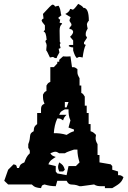

<svg xmlns="http://www.w3.org/2000/svg" viewBox="-20 -966 660 992"><path d="M384 -946C400 -938 409 -931 410 -926C430 -926 439 -904 439 -858C437 -858 433 -853 429 -842C429 -835 431 -827 433 -818C426 -807 423 -799 423 -792V-783L429 -773V-770L414 -747V-738C416 -738 419 -736 423 -734C416 -721 411 -699 407 -669L391 -672C388 -672 382 -670 377 -666C370 -672 364 -685 358 -705V-721C348 -721 340 -724 335 -728C335 -732 338 -733 342 -734H358V-757L342 -776C353 -786 358 -795 358 -802C356 -811 350 -816 339 -816V-822L349 -835V-842L339 -858C339 -864 341 -870 345 -877L317 -894C319 -894 340 -905 342 -920C347 -920 351 -918 355 -916C361 -916 370 -927 384 -946ZM254 -942C261 -939 264 -935 264 -932L280 -936H283C298 -910 291 -893 298 -888L281 -874C284 -868 288 -865 291 -865L288 -848C297 -848 301 -846 301 -842C291 -836 288 -824 288 -807C288 -792 289 -773 289 -750L293 -744C291 -740 289 -736 289 -734L293 -718C289 -716 285 -714 283 -714L287 -695C278 -680 273 -670 273 -666H264L254 -672L238 -669C227 -693 221 -705 219 -705C219 -707 219 -715 221 -731C221 -737 219 -743 215 -750C215 -756 217 -760 221 -760C219 -788 214 -802 205 -802L212 -812V-835C202 -846 196 -855 195 -861C198 -867 202 -870 205 -870L202 -894C231 -926 247 -942 251 -942ZM286 -127C281 -115 280 -109 280 -103C280 -97 281 -92 286 -80H306L315 -89C308 -111 305 -114 286 -127ZM286 -439 296 -430ZM315 -439H334L324 -411H315ZM315 -401H334C334 -379 335 -363 344 -344L334 -307L362 -297V-288C346 -283 338 -278 324 -269C301 -276 282 -278 258 -278C260 -305 265 -330 276 -354C293 -354 292 -353 306 -344C310 -357 313 -362 324 -373H286C293 -391 296 -390 315 -401ZM362 -193H380C380 -169 384 -150 391 -127L372 -108H334L324 -61L276 -70L268 -80V-108L230 -117C238 -138 249 -142 268 -155C252 -161 249 -161 240 -174C251 -179 259 -182 266 -182C272 -182 277 -180 286 -174H315C328 -183 345 -186 362 -193ZM391 -4H400L466 -13C478 -5 489 -4 504 -4H522V6H560C587 -11 608 -19 618 -51C604 -60 607 -61 590 -61V-80L560 -89V-108L552 -117L494 -127V-165H484V-221C476 -235 474 -242 474 -254C474 -258 476 -263 476 -269C465 -280 461 -284 448 -288V-325H438V-382H428V-420H418V-467C408 -482 411 -480 400 -486V-524H391V-562C383 -576 380 -582 380 -594V-609C366 -618 369 -619 352 -619L344 -675C337 -674 330 -674 324 -674C318 -674 313 -674 306 -675L286 -657V-647H276V-638L258 -619H240V-543C229 -537 229 -539 220 -524V-496C209 -490 211 -492 202 -477C202 -457 202 -448 210 -430C193 -423 192 -413 192 -399V-382H172V-325C156 -312 156 -310 154 -288C125 -273 143 -262 126 -221V-202C135 -188 134 -191 134 -174C119 -161 113 -146 106 -127C86 -118 85 -117 78 -98H68C64 -114 66 -113 50 -117L22 -89L2 -32L22 -13H144C159 2 170 4 192 6C197 -9 195 -8 210 -13C229 -7 247 -4 268 -4L276 -32H324C341 0 349 -22 391 -4Z"/></svg>

Font: GNUTypewriter
Style: Standard
Weight: 400
Version: Version 001.000